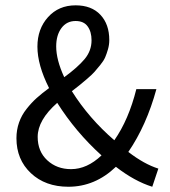

<svg xmlns="http://www.w3.org/2000/svg" viewBox="-20 -692 640 724"><path d="M237.8 12.2Q150.9 12.2 96.4 -39.1Q42 -90.3 42 -170.9Q42 -202.1 51.8 -230Q61.5 -257.8 80.1 -281.2Q98.6 -304.7 118.2 -322.3Q137.7 -339.8 165 -359.9Q121.1 -446.8 121.1 -516.1Q121.1 -583 161.1 -627.4Q201.2 -671.9 265.1 -671.9Q325.2 -671.9 358.6 -636.2Q392.1 -600.6 392.1 -541Q392.1 -523.4 387.2 -506.3Q382.3 -489.3 376.7 -476.1Q371.1 -462.9 357.7 -446.5Q344.2 -430.2 336.2 -420.9Q328.1 -411.6 308.6 -394.8Q289.1 -377.9 281.2 -371.8Q273.4 -365.7 251 -348.1Q315.4 -245.6 411.1 -163.1Q465.3 -240.7 494.1 -356H569.8Q532.2 -218.8 463.9 -119.1Q523.4 -73.2 577.1 -56.2L554.2 12.2Q487.8 -8.3 417 -63Q338.4 12.2 237.8 12.2ZM222.2 -400.9Q272.9 -438 299.1 -469.2Q325.2 -500.5 325.2 -540Q325.2 -572.3 310.5 -592.5Q295.9 -612.8 265.1 -612.8Q231.4 -612.8 211.7 -586.2Q191.9 -559.6 191.9 -517.1Q191.9 -466.3 222.2 -400.9ZM248 -54.2Q308.1 -54.2 362.8 -106Q265.6 -193.8 195.8 -304.2Q122.1 -239.3 122.1 -175.8Q122.1 -121.1 158.2 -87.6Q194.3 -54.2 248 -54.2Z"/></svg>

Font: Office Code Pro D
Style: Regular
Weight: 400
Designer: Nathan Rutzky & Paul D. Hunt
Foundry: Adobe Systems Incorporated
Version: Version 1.004;PS 001.004;hotconv 1.0.70;makeotf.lib2.5.58329